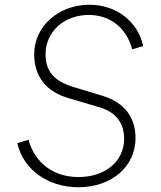

<svg xmlns="http://www.w3.org/2000/svg" viewBox="-20 -777 680 809"><path d="M310 12C450 12 551 -75 551 -195C551 -283 504 -345 413 -373L291 -410C205 -436 172 -478 172 -549C172 -643 250 -714 354 -714C444 -714 513 -660 537 -569L583 -583C562 -686 470 -757 357 -757C226 -757 124 -666 124 -548C124 -458 172 -393 264 -365L399 -325C468 -305 503 -259 503 -192C503 -98 424 -31 311 -31C206 -31 128 -89 100 -188L53 -174C77 -64 181 12 310 12Z"/></svg>

Font: Mluvka ExtraLight
Style: Italic
Weight: 200
Italic angle: -8°
Designer: Modified by Jiří Krblich, Original typeface by Gumpita Rahayu
Foundry: Gumpita Rahayu & Jiří Krblich
Version: Version 2.000;Glyphs 3.1.1 (3134)